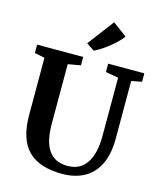

<svg xmlns="http://www.w3.org/2000/svg" viewBox="-143 -1108 1018 1218"><g transform="rotate(15 366.0 -499.0)"><path d="M84 -300.5V-674.5L17.5 -688V-743H320V-688L237 -673.5V-284.5Q237 -163.5 278.5 -106.5Q320 -49.5 401.5 -49.5Q484 -49.5 526 -112.2Q568 -175 568 -289V-673.5L484 -688V-743H721.5V-688L653.5 -674.5V-296Q653.5 -191 618.8 -123.2Q584 -55.5 523.5 -23.8Q463 8 383 8Q231.5 8 157.8 -66.2Q84 -140.5 84 -300.5ZM374 -799 322 -833.5 453 -1006.5 546 -937.5Q523 -904 471 -862Q419 -820 374.5 -799Z"/></g></svg>

Font: Merriweather Text
Style: Bold
Weight: 700
Designer: Eben Sorkin
Foundry: Eben Sorkin
Version: Version 2.100